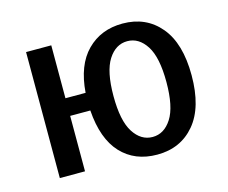

<svg xmlns="http://www.w3.org/2000/svg" viewBox="-80 -618 874 736"><g transform="rotate(-15 357.5 -250.0)"><path d="M460 10Q371 10 317 -48Q263 -106 255 -220H175V0H75V-500H175V-290H255Q263 -398 318.5 -454Q374 -510 460 -510Q553 -510 609 -443.5Q665 -377 665 -250Q665 -123 609 -56.5Q553 10 460 10ZM384.5 -106Q414 -60 460 -60Q506 -60 535.5 -106Q565 -152 565 -250Q565 -348 535.5 -394Q506 -440 460 -440Q414 -440 384.5 -394Q355 -348 355 -250Q355 -152 384.5 -106Z"/></g></svg>

Font: Scada
Style: Regular
Weight: 400
Designer: Jovanny Lemonad
Foundry: Jovanny Lemonad
Version: Version 4.100;PS 004.100;hotconv 1.0.88;makeotf.lib2.5.64775